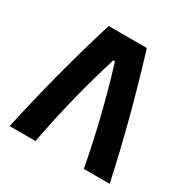

<svg xmlns="http://www.w3.org/2000/svg" viewBox="-145 -753 861 881"><g transform="rotate(30 285.0 -312.5)"><path d="M184 -625H386Q483 -310 550 0H413Q366 -252 290 -499H281Q205 -255 157 0H20Q87 -310 184 -625Z"/></g></svg>

Font: Changa SemiBold
Style: Regular
Weight: 600
Designer: Eduardo Rodriguez Tunni
Foundry: Eduardo Rodriguez Tunni
Version: Version 2.002; ttfautohint (v1.5) -l 8 -r 50 -G 150 -x 14 -H